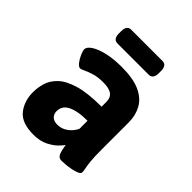

<svg xmlns="http://www.w3.org/2000/svg" viewBox="-196 -810 937 937"><g transform="rotate(45 272.5 -342.0)"><path d="M262 -531Q341 -531 388 -509.5Q435 -488 456 -450Q477 -412 477 -364V-176Q477 -124 480 -96.5Q483 -69 486 -55.5Q489 -42 489 -31Q489 -22 475.5 -16Q462 -10 442.5 -6Q423 -2 404.5 -0.5Q386 1 377 1Q361 1 353.5 -10.5Q346 -22 343 -38Q340 -54 337 -68Q334 -62 316.5 -43.5Q299 -25 267.5 -8.5Q236 8 190 8Q109 8 75.5 -34Q42 -76 42 -138Q42 -169 51.5 -201.5Q61 -234 90 -262Q119 -290 176.5 -307Q234 -324 329 -324V-357Q329 -386 310.5 -400Q292 -414 251 -414Q214 -414 188 -406Q162 -398 145.5 -390Q129 -382 123 -382Q112 -382 100 -397.5Q88 -413 79.5 -432.5Q71 -452 71 -462Q71 -479 95.5 -495Q120 -511 163 -521Q206 -531 262 -531ZM329 -227Q293 -227 267 -222Q241 -217 223.5 -208Q206 -199 197.5 -185Q189 -171 189 -153Q189 -134 201.5 -121.5Q214 -109 239 -109Q268 -109 292.5 -127Q317 -145 329 -172ZM381 -692Q411 -692 411 -652V-637Q411 -597 381 -597H166Q136 -597 136 -637V-652Q136 -692 166 -692Z"/></g></svg>

Font: Asap VF Beta
Style: Regular
Weight: 400
Designer: Pablo Cosgaya
Foundry: Pablo Cosgaya
Version: Version 1.007